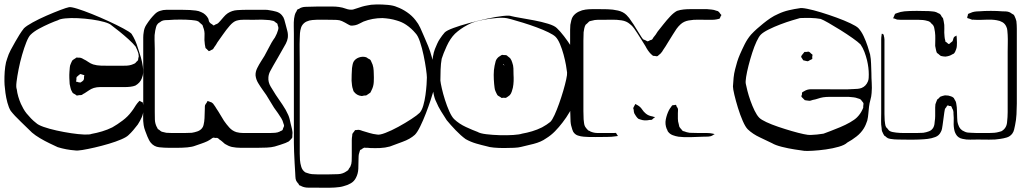

<svg xmlns="http://www.w3.org/2000/svg" viewBox="-44 -611 4701 882"><path d="M589 -39Q579 -26 568.5 -13.5Q558 -1 546 10Q537 19 512.5 29.5Q488 40 456 49.5Q424 59 391.5 66.5Q359 74 334.5 78Q310 82 301 80Q260 77 221 65Q206 58 184 47.5Q162 37 140 24Q118 11 103 -2Q81 -24 51.5 -52Q22 -80 5 -102Q-4 -117 -10 -139.5Q-16 -162 -19 -184Q-22 -206 -23 -221Q-24 -236 -23.5 -259Q-23 -282 -20 -304.5Q-17 -327 -11 -342Q-5 -362 5 -381Q15 -400 26 -419Q35 -435 45 -451Q55 -467 66 -481Q77 -492 106 -508Q135 -524 169.5 -539Q204 -554 233 -565Q262 -576 273 -578Q282 -580 311 -571Q340 -562 378.5 -546.5Q417 -531 455 -513.5Q493 -496 522 -480.5Q551 -465 560 -456Q579 -427 590 -389Q597 -369 603 -348Q609 -327 612 -306Q614 -293 613.5 -278.5Q613 -264 607 -250Q599 -230 578 -218Q568 -214 555 -212.5Q542 -211 530 -211H443Q429 -211 415 -211Q401 -211 387 -207Q375 -203 365.5 -196.5Q356 -190 345 -183Q342 -182 338.5 -179.5Q335 -177 332 -175Q329 -174 326 -174Q323 -174 321 -174Q313 -172 309 -172Q305 -174 302 -177Q299 -179 295.5 -180.5Q292 -182 290 -184Q289 -186 287.5 -189Q286 -192 285 -193Q281 -201 279.5 -209Q278 -217 276 -225Q275 -239 274.5 -253Q274 -267 275 -281Q276 -290 276.5 -300Q277 -310 281 -318Q283 -322 284.5 -326Q286 -330 288 -333Q290 -335 293.5 -337.5Q297 -340 299 -341Q301 -342 303 -343.5Q305 -345 306 -346Q308 -347 311.5 -346.5Q315 -346 317 -346Q319 -346 322.5 -346Q326 -346 328 -345Q331 -344 334 -342.5Q337 -341 340 -339Q351 -334 361.5 -326.5Q372 -319 384 -315Q401 -310 419.5 -309.5Q438 -309 455 -309H519Q529 -309 539 -309.5Q549 -310 559 -313Q563 -315 567 -316Q571 -317 574 -319Q578 -321 580.5 -324.5Q583 -328 586 -330Q587 -332 588 -332.5Q589 -333 590 -334Q590 -338 591 -340Q591 -344 592.5 -348Q594 -352 593 -356Q593 -360 592 -364Q591 -368 590 -371Q586 -383 579 -397Q567 -412 546.5 -430.5Q526 -449 505 -466Q484 -483 469 -494Q460 -503 435 -510Q410 -517 378 -521.5Q346 -526 313.5 -527.5Q281 -529 256 -526.5Q231 -524 222 -518Q207 -513 183 -502.5Q159 -492 135 -479Q111 -466 96 -451Q87 -442 77 -417Q67 -392 57.5 -359Q48 -326 41.5 -293Q35 -260 32 -235Q29 -210 33 -201Q35 -184 40 -167Q45 -150 52 -134Q57 -123 63.5 -111.5Q70 -100 78 -90Q88 -78 98.5 -67Q109 -56 122 -46Q131 -37 156.5 -28Q182 -19 216 -11.5Q250 -4 283.5 1Q317 6 342.5 7Q368 8 377 4Q400 0 425 -7.5Q450 -15 472 -26Q495 -39 519.5 -57.5Q544 -76 560 -98Q568 -108 574 -118Q580 -128 587 -137L595 -146Q596 -146 596 -147Q596 -148 597 -148Q598 -148 600.5 -146Q603 -144 604 -144Q606 -143 608.5 -142Q611 -141 612 -140Q613 -139 612.5 -137.5Q612 -136 613 -135Q614 -131 614 -128Q614 -125 615 -122Q616 -118 615.5 -114Q615 -110 615 -106Q614 -88 607 -72Q600 -56 589 -39ZM326 -232Q329 -234 334 -237.5Q339 -241 340 -244Q342 -247 342 -252Q342 -257 342 -260Q344 -262 343 -265Q342 -267 341 -266.5Q340 -266 338 -267Q336 -268 331 -269.5Q326 -271 324 -271Q323 -270 321 -268Q319 -266 317 -265Q316 -264 313 -261.5Q310 -259 308 -257Q307 -255 307 -251Q307 -247 307 -244Q307 -243 306 -240Q305 -237 306 -236Q307 -235 311 -235Q317 -232 326 -232Z M1218 62Q1203 66 1181.5 67Q1160 68 1138 68Q1116 68 1101 68Q1082 68 1061.5 68Q1041 68 1021 64Q1013 62 1005 58.5Q997 55 989 50Q983 45 977 39.5Q971 34 964 30Q963 28 960 26Q957 24 955 23Q953 22 949 22.5Q945 23 942 22Q941 22 938.5 21.5Q936 21 934 22Q932 23 929.5 24.5Q927 26 925 28Q921 30 917 33Q913 36 908 38Q895 44 881.5 48.5Q868 53 854 58Q839 64 816.5 66Q794 68 771 68Q748 68 733 68Q711 68 687.5 65.5Q664 63 649 45Q644 39 640 31Q636 23 633 16Q628 3 623 -10Q618 -23 616 -36Q613 -55 613.5 -74.5Q614 -94 614 -113V-414Q614 -426 614 -438.5Q614 -451 616 -462Q618 -481 627.5 -496Q637 -511 648 -525Q657 -536 667.5 -546.5Q678 -557 691 -561Q705 -566 721 -566Q737 -566 752 -566Q771 -566 790.5 -566Q810 -566 829 -565Q842 -564 855.5 -562.5Q869 -561 881 -555Q891 -551 899 -543.5Q907 -536 912 -527Q914 -523 915 -517Q916 -511 920 -507Q923 -503 931 -499Q932 -498 934 -496Q936 -494 937 -494Q938 -494 942 -496Q944 -498 947 -499Q950 -500 952 -501Q957 -503 960.5 -507Q964 -511 968 -515Q976 -524 984 -533.5Q992 -543 1002 -550Q1022 -563 1046 -564.5Q1070 -566 1092 -566H1156Q1166 -566 1175.5 -566Q1185 -566 1194 -564Q1209 -562 1225 -557.5Q1241 -553 1251 -541Q1259 -532 1262 -521Q1265 -510 1268 -499Q1272 -484 1276 -468.5Q1280 -453 1278 -437Q1276 -424 1269 -410.5Q1262 -397 1254 -384Q1244 -365 1233 -347Q1222 -329 1211 -309Q1204 -297 1197 -283.5Q1190 -270 1189 -256Q1187 -234 1199.5 -213Q1212 -192 1223 -175Q1238 -153 1254 -129.5Q1270 -106 1280 -83Q1284 -74 1286.5 -64Q1289 -54 1291 -44Q1294 -31 1297.5 -17.5Q1301 -4 1299 9Q1299 12 1299 16Q1299 20 1298 23Q1297 24 1296 24.5Q1295 25 1294 27Q1291 30 1288 33.5Q1285 37 1282 39Q1279 41 1274.5 42.5Q1270 44 1267 46Q1256 50 1244 54Q1232 58 1218 62ZM1233 -91Q1215 -114 1197 -145.5Q1179 -177 1162 -199Q1152 -213 1142 -229.5Q1132 -246 1130 -264Q1129 -281 1137.5 -298Q1146 -315 1155 -329Q1171 -352 1187 -384.5Q1203 -417 1219 -439Q1229 -457 1233 -472Q1235 -478 1235 -483Q1235 -485 1234 -488.5Q1233 -492 1232 -494Q1231 -496 1231 -499Q1231 -502 1229 -503Q1228 -504 1226 -505.5Q1224 -507 1222 -508Q1220 -510 1217.5 -512Q1215 -514 1212 -515Q1210 -516 1207 -516Q1204 -516 1202 -517Q1195 -519 1188 -519Q1181 -519 1173 -520Q1159 -521 1145 -520.5Q1131 -520 1117 -520Q1099 -520 1079.5 -520.5Q1060 -521 1042 -516Q1027 -511 1011 -492.5Q995 -474 980.5 -453Q966 -432 955 -417Q948 -404 940 -394Q939 -392 937.5 -389.5Q936 -387 934 -385Q933 -384 930.5 -383Q928 -382 926 -381Q925 -380 921 -378Q917 -376 915 -376Q914 -377 912 -379.5Q910 -382 908 -383Q907 -385 904 -387Q901 -389 900 -391Q899 -394 898.5 -399Q898 -404 897 -407Q894 -427 895.5 -447.5Q897 -468 889 -487Q888 -489 887.5 -492Q887 -495 885 -497L879 -502Q876 -504 873.5 -507Q871 -510 868 -512Q861 -516 852 -517Q843 -518 835 -519Q813 -521 783.5 -521Q754 -521 731 -519Q724 -519 715.5 -518.5Q707 -518 700 -515Q698 -514 695.5 -512.5Q693 -511 691 -509Q689 -508 686.5 -506.5Q684 -505 682 -503Q675 -496 673 -487Q671 -478 669 -470Q665 -450 666 -428.5Q667 -407 667 -387V-96Q667 -79 667.5 -61.5Q668 -44 676 -28Q678 -26 679 -23Q680 -20 681 -18Q683 -17 685 -16Q687 -15 688 -14Q693 -9 699 -6Q710 -3 720 -1Q732 0 745 0Q758 0 770 0Q787 0 804 0Q821 0 837 -1Q850 -3 863 -7.5Q876 -12 884 -22Q889 -28 891 -36.5Q893 -45 894 -52Q896 -68 896 -83.5Q896 -99 897 -114Q897 -117 897 -121Q897 -125 898 -128Q899 -131 901.5 -134Q904 -137 906 -140Q906 -143 910 -147Q912 -147 916 -145Q920 -143 921 -143Q923 -142 926.5 -141Q930 -140 931 -138Q933 -137 934.5 -135.5Q936 -134 937 -132Q941 -127 944.5 -121.5Q948 -116 951 -111Q960 -98 968 -84Q976 -70 985 -56Q996 -40 1009.5 -25Q1023 -10 1042 -4Q1057 0 1073 0Q1089 0 1104 0H1197Q1208 0 1220 -1Q1232 -2 1242 -7Q1244 -9 1247.5 -10Q1251 -11 1253 -13Q1255 -15 1255.5 -18Q1256 -21 1257 -23Q1258 -25 1259.5 -28Q1261 -31 1261 -33Q1261 -35 1260 -38.5Q1259 -42 1258 -44Q1255 -57 1248 -68Q1241 -79 1233 -91Z M1939 -351Q1943 -340 1945.5 -318Q1948 -296 1948.5 -271Q1949 -246 1948.5 -223.5Q1948 -201 1946 -189Q1943 -178 1934 -150.5Q1925 -123 1912.5 -90.5Q1900 -58 1886.5 -30.5Q1873 -3 1862 8Q1840 28 1805 40.5Q1770 53 1747 62Q1725 68 1702 69Q1679 70 1656 69Q1651 68 1646 68Q1641 68 1636 68Q1635 68 1632.5 67.5Q1630 67 1628 68Q1625 69 1622 71Q1619 73 1617 75Q1616 76 1613.5 76.5Q1611 77 1610 79Q1609 80 1608.5 83.5Q1608 87 1607 89Q1604 97 1603.5 105Q1603 113 1603 121Q1603 142 1602 164.5Q1601 187 1591 206Q1583 222 1567.5 231Q1552 240 1535 244Q1520 249 1494 250.5Q1468 252 1442 251.5Q1416 251 1401 251Q1387 251 1371.5 251Q1356 251 1342 245Q1340 243 1336 242Q1332 241 1330 239Q1329 237 1327.5 234Q1326 231 1324 230Q1323 228 1320.5 225Q1318 222 1317 220Q1313 211 1313 200.5Q1313 190 1312 181Q1311 166 1309.5 139.5Q1308 113 1307 86.5Q1306 60 1306 45V-456Q1306 -473 1305.5 -491Q1305 -509 1307 -526Q1308 -534 1310 -541.5Q1312 -549 1316 -556Q1318 -558 1319 -561Q1320 -564 1321 -566Q1323 -568 1326 -569Q1329 -570 1331 -571Q1334 -574 1340 -576Q1348 -579 1357.5 -579.5Q1367 -580 1375 -580Q1395 -581 1415 -581Q1435 -581 1454 -581Q1468 -581 1483.5 -581Q1499 -581 1513 -579Q1529 -577 1545 -571Q1561 -565 1577 -567Q1582 -568 1586.5 -570Q1591 -572 1596 -573Q1607 -577 1619 -580.5Q1631 -584 1643 -586Q1658 -590 1684.5 -590.5Q1711 -591 1737.5 -588.5Q1764 -586 1779 -579Q1802 -571 1825.5 -555Q1849 -539 1865 -518Q1878 -502 1886.5 -483.5Q1895 -465 1903 -446Q1913 -424 1923 -399Q1933 -374 1939 -351ZM1884 -93Q1894 -104 1900.5 -126.5Q1907 -149 1910.5 -174.5Q1914 -200 1915.5 -222Q1917 -244 1917 -255Q1917 -266 1913 -294.5Q1909 -323 1902 -356.5Q1895 -390 1885.5 -418.5Q1876 -447 1865 -458Q1856 -469 1845 -479Q1834 -489 1822 -497Q1803 -510 1778 -517Q1762 -522 1746 -524.5Q1730 -527 1713 -528Q1667 -528 1626 -512Q1617 -508 1607 -502.5Q1597 -497 1587 -495Q1583 -494 1576 -493.5Q1569 -493 1565 -494Q1560 -496 1555 -499Q1548 -503 1541 -507Q1534 -511 1527 -514Q1516 -519 1503 -519.5Q1490 -520 1479 -520Q1457 -520 1435 -520.5Q1413 -521 1391 -519Q1377 -518 1364 -512Q1351 -506 1343 -493Q1342 -492 1341 -489Q1340 -486 1339 -484Q1335 -471 1334 -459Q1333 -447 1333 -434Q1332 -412 1332.5 -377Q1333 -342 1333 -319V68Q1333 81 1333 95.5Q1333 110 1334 124Q1335 139 1340 155.5Q1345 172 1359 181Q1361 182 1363.5 182.5Q1366 183 1368 184Q1379 188 1389.5 189Q1400 190 1413 190H1469Q1489 190 1509.5 189Q1530 188 1546 177Q1548 175 1551 173.5Q1554 172 1555 171Q1559 165 1560 162Q1562 160 1563.5 157.5Q1565 155 1566 153Q1571 142 1571.5 129Q1572 116 1572 105V33Q1572 28 1572.5 22.5Q1573 17 1574 12Q1574 6 1575 4Q1576 1 1578.5 -1.5Q1581 -4 1582 -6Q1583 -7 1584.5 -9.5Q1586 -12 1587 -13Q1588 -14 1591 -13.5Q1594 -13 1595 -14Q1598 -14 1601.5 -14.5Q1605 -15 1607 -14Q1610 -14 1613.5 -12.5Q1617 -11 1620 -10Q1637 -5 1653.5 0Q1670 5 1688 7Q1699 10 1726.5 -0.5Q1754 -11 1786 -28.5Q1818 -46 1845.5 -64Q1873 -82 1884 -93ZM1662 -327Q1669 -314 1671 -300.5Q1673 -287 1673 -273Q1674 -255 1673 -234.5Q1672 -214 1663 -197Q1662 -195 1660.5 -191.5Q1659 -188 1657 -185Q1656 -184 1653 -182.5Q1650 -181 1648 -179Q1646 -178 1643.5 -176Q1641 -174 1639 -173Q1636 -172 1628 -172Q1622 -170 1617 -170Q1594 -172 1580 -192L1577 -202Q1574 -210 1573 -219.5Q1572 -229 1571 -240Q1571 -254 1571.5 -268.5Q1572 -283 1573 -298Q1574 -305 1575.5 -313Q1577 -321 1580 -327Q1588 -341 1605 -347Q1622 -353 1638 -348Q1640 -347 1642.5 -345.5Q1645 -344 1647 -342Q1653 -340 1656 -337Q1658 -336 1659.5 -332.5Q1661 -329 1662 -327Z M2613 -262Q2614 -240 2610.5 -205Q2607 -170 2598 -145Q2588 -123 2573 -97Q2558 -71 2540 -48Q2524 -27 2505.5 -8Q2487 11 2464 25Q2442 41 2407 50Q2372 59 2349 64Q2338 67 2316.5 68Q2295 69 2270.5 69Q2246 69 2224.5 67Q2203 65 2192 61Q2170 56 2144 48.5Q2118 41 2095 28Q2073 12 2049.5 -12.5Q2026 -37 2008 -59Q1995 -79 1982 -100Q1969 -121 1960 -143Q1952 -158 1947.5 -182Q1943 -206 1941 -229.5Q1939 -253 1939 -268Q1939 -283 1940 -305Q1941 -327 1944.5 -349Q1948 -371 1954 -386Q1959 -398 1964.5 -410.5Q1970 -423 1977 -433Q1982 -441 1987.5 -448Q1993 -455 1999 -462Q2008 -471 2039 -482.5Q2070 -494 2111 -505Q2152 -516 2193 -525Q2234 -534 2265 -537.5Q2296 -541 2305 -537Q2316 -534 2345.5 -529Q2375 -524 2409.5 -517.5Q2444 -511 2473.5 -502Q2503 -493 2514 -482Q2529 -468 2547 -444.5Q2565 -421 2580 -397.5Q2595 -374 2602 -359Q2609 -337 2611 -311Q2613 -285 2613 -262ZM2484 -51Q2493 -60 2503.5 -83Q2514 -106 2524.5 -135.5Q2535 -165 2543.5 -194Q2552 -223 2557 -246Q2562 -269 2561 -278Q2560 -289 2556 -311.5Q2552 -334 2545 -360Q2538 -386 2528.5 -408.5Q2519 -431 2508 -442Q2499 -451 2475.5 -462.5Q2452 -474 2421 -485.5Q2390 -497 2359 -506.5Q2328 -516 2304.5 -522.5Q2281 -529 2272 -529Q2256 -530 2239.5 -528.5Q2223 -527 2206 -525Q2184 -522 2155 -515.5Q2126 -509 2101 -495Q2086 -487 2072.5 -477.5Q2059 -468 2046 -456Q2024 -434 2008 -399Q1992 -364 1985 -341Q1981 -319 1980 -291.5Q1979 -264 1979 -241Q1980 -230 1985.5 -205.5Q1991 -181 2000 -152.5Q2009 -124 2020 -99.5Q2031 -75 2042 -64Q2065 -42 2096.5 -27.5Q2128 -13 2150 -5Q2161 2 2189.5 5.5Q2218 9 2252 10Q2286 11 2314.5 9Q2343 7 2354 3Q2377 -1 2400.5 -8Q2424 -15 2446 -26Q2468 -38 2484 -51ZM2309 -324Q2314 -311 2314.5 -297Q2315 -283 2315 -269Q2316 -254 2315.5 -238.5Q2315 -223 2312 -208Q2310 -200 2307 -190.5Q2304 -181 2298 -174Q2295 -171 2289.5 -167.5Q2284 -164 2281 -162Q2279 -161 2275.5 -161.5Q2272 -162 2269 -162Q2268 -162 2265 -161.5Q2262 -161 2260 -161Q2259 -162 2257 -163.5Q2255 -165 2253 -166L2243 -172Q2240 -175 2237.5 -180.5Q2235 -186 2233 -190Q2229 -198 2228 -207.5Q2227 -217 2226 -225Q2224 -246 2224 -267.5Q2224 -289 2228 -309Q2230 -320 2233 -330Q2236 -340 2246 -349Q2250 -351 2254.5 -354.5Q2259 -358 2263 -359L2271 -358Q2274 -358 2277.5 -358Q2281 -358 2283 -357Q2285 -356 2286.5 -354.5Q2288 -353 2289 -352Q2292 -350 2295 -347.5Q2298 -345 2300 -343Q2303 -339 2305.5 -333.5Q2308 -328 2309 -324ZM2272 -311Q2274 -311 2274 -310Q2274 -311 2271 -313.5Q2268 -316 2268 -316Q2265 -316 2268 -313Q2270 -313 2272 -311Z M3202 -520Q3187 -520 3164.5 -520.5Q3142 -521 3119.5 -517Q3097 -513 3082 -499Q3072 -490 3063.5 -478Q3055 -466 3048 -454Q3036 -436 3025 -417Q3014 -398 3002 -381Q3000 -377 2997.5 -373.5Q2995 -370 2992 -367Q2990 -364 2987 -362Q2984 -360 2982 -358Q2981 -357 2979 -355Q2977 -353 2975 -353Q2973 -352 2969.5 -353Q2966 -354 2964 -354Q2957 -354 2955 -355Q2954 -356 2951.5 -358.5Q2949 -361 2947 -362Q2939 -370 2932.5 -379.5Q2926 -389 2921 -399Q2912 -413 2903 -428Q2894 -443 2884 -458Q2877 -469 2868.5 -481Q2860 -493 2849 -501Q2834 -514 2811.5 -517.5Q2789 -521 2766 -520.5Q2743 -520 2728 -520Q2715 -520 2701.5 -520Q2688 -520 2675 -516Q2672 -515 2668.5 -514.5Q2665 -514 2662 -512Q2661 -511 2658.5 -508.5Q2656 -506 2654 -504L2646 -497Q2642 -490 2640 -480.5Q2638 -471 2637 -463Q2636 -444 2636 -424.5Q2636 -405 2636 -385V-137Q2636 -119 2636 -100.5Q2636 -82 2637 -63Q2638 -55 2639 -45.5Q2640 -36 2644 -29Q2645 -27 2646.5 -25.5Q2648 -24 2649 -22Q2651 -20 2653.5 -17Q2656 -14 2658 -12Q2660 -11 2663 -10Q2666 -9 2668 -7Q2684 0 2702 0Q2720 0 2737 0H2777Q2779 0 2781.5 -0.5Q2784 -1 2785 0Q2787 1 2788 3Q2789 5 2790 7Q2791 8 2793 10.5Q2795 13 2793 14Q2791 14 2789 14.5Q2787 15 2785 15Q2766 18 2745 18Q2723 18 2692 18.5Q2661 19 2638 17Q2624 16 2610.5 11.5Q2597 7 2589 -6Q2588 -8 2587 -11Q2586 -14 2585 -16Q2578 -36 2577 -53Q2576 -76 2575.5 -100.5Q2575 -125 2575 -147V-451Q2575 -462 2575 -474Q2575 -486 2576 -497Q2578 -507 2580.5 -518Q2583 -529 2589 -537Q2599 -550 2614.5 -557.5Q2630 -565 2646 -567Q2661 -569 2676.5 -569Q2692 -569 2708 -569Q2723 -569 2747 -568.5Q2771 -568 2795 -562.5Q2819 -557 2834 -542Q2847 -529 2856 -514Q2867 -499 2876 -483.5Q2885 -468 2895 -453Q2898 -448 2902.5 -441Q2907 -434 2911 -430Q2913 -429 2916 -428Q2919 -427 2921 -426Q2923 -425 2926.5 -423Q2930 -421 2931 -421Q2933 -421 2936.5 -423Q2940 -425 2942 -426L2951 -429Q2953 -431 2954.5 -433.5Q2956 -436 2957 -438Q2963 -445 2968 -452Q2973 -459 2977 -466Q2989 -481 3004 -500Q3019 -519 3035 -536Q3051 -553 3066 -561Q3081 -566 3096.5 -567.5Q3112 -569 3127 -569H3204Q3215 -568 3225.5 -567Q3236 -566 3246 -562Q3248 -561 3251.5 -560.5Q3255 -560 3256 -558Q3259 -556 3261.5 -552.5Q3264 -549 3266 -546Q3267 -545 3268 -544.5Q3269 -544 3270 -542Q3270 -541 3269 -540Q3268 -539 3267 -537Q3266 -535 3264.5 -531Q3263 -527 3261 -525Q3259 -524 3254.5 -523.5Q3250 -523 3248 -522Q3238 -520 3226.5 -520Q3215 -520 3202 -520ZM2878 -77Q2876 -81 2873 -85Q2870 -89 2869 -93Q2868 -96 2867.5 -100Q2867 -104 2867 -107Q2865 -111 2865 -115L2869 -123Q2870 -124 2872 -128.5Q2874 -133 2875 -133Q2875 -134 2877 -132Q2883 -128 2886 -127Q2898 -120 2905.5 -108.5Q2913 -97 2923 -89Q2935 -79 2954 -76Q2958 -74 2962 -74Q2962 -73 2963 -73.5Q2964 -74 2964 -73Q2965 -72 2963 -71Q2961 -70 2960 -69Q2958 -68 2955.5 -65.5Q2953 -63 2951 -61Q2948 -60 2940 -60Q2917 -55 2898 -62Q2896 -63 2893.5 -63.5Q2891 -64 2889 -65Q2886 -67 2883.5 -70Q2881 -73 2878 -77ZM3185 17Q3163 18 3129.5 19Q3096 20 3073 17Q3060 15 3046.5 10Q3033 5 3025 -6Q3023 -8 3022 -12Q3021 -16 3019 -18Q3010 -40 3014.5 -62.5Q3019 -85 3029 -105Q3031 -109 3033.5 -112.5Q3036 -116 3039 -120Q3040 -122 3041.5 -124Q3043 -126 3044 -127Q3046 -128 3048.5 -128Q3051 -128 3052 -128Q3054 -128 3057 -129Q3060 -130 3061 -129Q3064 -126 3064 -122Q3066 -120 3067.5 -117Q3069 -114 3070 -112Q3071 -108 3070.5 -102Q3070 -96 3070 -91Q3070 -78 3070 -65.5Q3070 -53 3074 -41Q3075 -38 3075.5 -34Q3076 -30 3077 -28Q3078 -26 3080.5 -23.5Q3083 -21 3084 -19Q3086 -18 3087.5 -15Q3089 -12 3091 -11Q3094 -8 3098 -8Q3110 -3 3124 -1Q3144 0 3164.5 0Q3185 0 3204 0Q3218 0 3231 3L3239 5Q3239 6 3237 6L3229 11Q3221 16 3209 16.5Q3197 17 3185 17Z M3940 -57Q3937 -48 3933 -38.5Q3929 -29 3924 -21Q3911 0 3890.5 16Q3870 32 3848 44Q3837 55 3809.5 63Q3782 71 3749.5 75.5Q3717 80 3689.5 81.5Q3662 83 3651 82Q3636 80 3606.5 75.5Q3577 71 3547.5 63.5Q3518 56 3503 47Q3481 36 3447.5 20.5Q3414 5 3391 -17Q3380 -28 3368 -55.5Q3356 -83 3346 -115.5Q3336 -148 3329.5 -175.5Q3323 -203 3323 -214Q3324 -234 3326 -254Q3328 -274 3333 -293Q3337 -310 3342.5 -327.5Q3348 -345 3355 -361Q3365 -384 3377 -408Q3389 -432 3406 -452Q3419 -466 3433 -478.5Q3447 -491 3462 -503Q3478 -516 3495 -527.5Q3512 -539 3531 -547Q3554 -558 3580 -564Q3606 -570 3628 -573Q3637 -576 3664.5 -570.5Q3692 -565 3728 -554Q3764 -543 3799.5 -530Q3835 -517 3862.5 -504Q3890 -491 3899 -482Q3913 -467 3923.5 -444.5Q3934 -422 3941.5 -399Q3949 -376 3953 -361Q3957 -340 3957.5 -318.5Q3958 -297 3959 -275Q3959 -253 3960.5 -230Q3962 -207 3960 -184Q3959 -168 3954.5 -152.5Q3950 -137 3948 -120Q3946 -105 3945 -89.5Q3944 -74 3940 -57ZM3631 -528Q3620 -525 3595 -517.5Q3570 -510 3541 -499Q3512 -488 3487 -475.5Q3462 -463 3451 -452Q3442 -443 3431.5 -420.5Q3421 -398 3411.5 -368.5Q3402 -339 3394.5 -309.5Q3387 -280 3383.5 -257.5Q3380 -235 3382 -226Q3384 -215 3389.5 -193.5Q3395 -172 3403.5 -148Q3412 -124 3422.5 -102.5Q3433 -81 3444 -70Q3453 -61 3476.5 -50Q3500 -39 3531 -28.5Q3562 -18 3593 -9Q3624 0 3647.5 5Q3671 10 3680 9Q3709 8 3739 3Q3750 -1 3771 -9Q3792 -17 3816 -27Q3840 -37 3861 -49Q3882 -61 3893 -72Q3908 -87 3917 -106Q3918 -108 3919 -110.5Q3920 -113 3921 -115Q3922 -118 3921.5 -121Q3921 -124 3922 -127Q3922 -129 3922.5 -132.5Q3923 -136 3922 -138Q3921 -140 3919 -142.5Q3917 -145 3915 -147Q3914 -149 3912 -151.5Q3910 -154 3908 -155Q3905 -157 3897 -159Q3887 -163 3876.5 -164Q3866 -165 3855 -166H3791Q3778 -166 3764.5 -166Q3751 -166 3737 -164Q3725 -162 3713.5 -158Q3702 -154 3690 -152Q3686 -151 3682 -149.5Q3678 -148 3674 -148Q3670 -148 3666 -149Q3662 -150 3658 -150Q3657 -151 3655.5 -150.5Q3654 -150 3653 -151Q3651 -153 3648.5 -155.5Q3646 -158 3644 -160Q3643 -161 3641 -163Q3639 -165 3638 -166Q3637 -168 3638 -172Q3639 -176 3640 -177Q3640 -179 3640 -182Q3640 -185 3641 -186Q3642 -188 3645.5 -189.5Q3649 -191 3650 -192Q3664 -201 3681 -201Q3698 -201 3714 -201Q3725 -201 3747.5 -201Q3770 -201 3796.5 -200.5Q3823 -200 3845.5 -200.5Q3868 -201 3879 -202Q3887 -202 3896.5 -203Q3906 -204 3914 -207Q3934 -215 3943 -237Q3946 -244 3946.5 -253Q3947 -262 3947 -269Q3947 -300 3939 -334Q3934 -354 3927 -372.5Q3920 -391 3909 -407Q3898 -418 3872.5 -436Q3847 -454 3817.5 -472.5Q3788 -491 3762.5 -505.5Q3737 -520 3726 -524Q3704 -528 3680 -528.5Q3656 -529 3631 -528ZM3639 -357 3648 -368Q3649 -369 3649.5 -370Q3650 -371 3651 -372Q3653 -373 3657 -372.5Q3661 -372 3663 -373Q3665 -373 3668 -373.5Q3671 -374 3672 -373Q3675 -372 3678 -369Q3681 -366 3683 -364Q3687 -362 3688 -360Q3689 -359 3688 -355Q3687 -351 3687 -349Q3687 -348 3687.5 -345Q3688 -342 3687 -340Q3686 -339 3682.5 -337.5Q3679 -336 3677 -335Q3675 -334 3672 -332Q3669 -330 3667 -330Q3666 -329 3663.5 -330Q3661 -331 3659 -331Q3657 -332 3652.5 -332.5Q3648 -333 3646 -334Q3644 -336 3642.5 -339.5Q3641 -343 3639 -345Q3638 -347 3637 -348Q3636 -349 3636 -350Q3636 -351 3639 -357Z M4111 -559Q4134 -561 4167.5 -561Q4201 -561 4223 -560Q4231 -559 4240 -558.5Q4249 -558 4257 -555Q4259 -554 4262 -552.5Q4265 -551 4267 -550Q4269 -549 4271.5 -548Q4274 -547 4275 -545Q4277 -544 4278.5 -541Q4280 -538 4281 -536L4288 -527Q4289 -524 4289.5 -520.5Q4290 -517 4291 -514Q4295 -497 4294 -479Q4293 -461 4295 -443Q4295 -439 4296 -434.5Q4297 -430 4298 -426Q4299 -425 4298.5 -423Q4298 -421 4299 -420Q4301 -418 4304 -416.5Q4307 -415 4308 -413Q4309 -413 4311.5 -410.5Q4314 -408 4315 -409Q4317 -409 4319 -411Q4321 -413 4322 -414Q4328 -418 4331 -421Q4334 -426 4335 -432Q4336 -438 4340 -442Q4341 -443 4343.5 -444Q4346 -445 4347 -446Q4348 -446 4348.5 -447Q4349 -448 4350 -447L4351 -438Q4351 -433 4351.5 -427Q4352 -421 4352 -416Q4352 -409 4351.5 -400Q4351 -391 4348 -384Q4347 -380 4344 -374Q4341 -368 4338 -365L4330 -361Q4318 -353 4299 -351Q4295 -351 4288.5 -352Q4282 -353 4278 -354Q4275 -356 4272 -358.5Q4269 -361 4267 -363Q4266 -364 4263.5 -365.5Q4261 -367 4260 -368L4257 -376Q4256 -382 4254.5 -387.5Q4253 -393 4252 -400Q4252 -417 4252.5 -432.5Q4253 -448 4251 -464Q4250 -473 4247.5 -483.5Q4245 -494 4238 -500Q4235 -502 4232 -506Q4229 -510 4226 -511Q4224 -513 4221 -513.5Q4218 -514 4216 -515Q4206 -518 4196 -519Q4186 -520 4175 -520H4112Q4104 -520 4094.5 -520Q4085 -520 4077 -521Q4071 -523 4064 -526Q4060 -526 4059 -527Q4059 -529 4060 -530Q4061 -531 4061 -532Q4063 -535 4064.5 -540Q4066 -545 4068 -547Q4070 -549 4073 -549.5Q4076 -550 4077 -551Q4085 -554 4093 -556Q4101 -558 4111 -559ZM4627 -442V-135Q4627 -113 4625.5 -86Q4624 -59 4619 -36Q4617 -26 4614.5 -15.5Q4612 -5 4606 3Q4596 16 4581 20.5Q4566 25 4551 27Q4529 31 4499.5 30.5Q4470 30 4447 30Q4431 30 4413 30.5Q4395 31 4378 27Q4367 25 4359 19Q4352 14 4347.5 6Q4343 -2 4341 -9Q4336 -29 4337 -49.5Q4338 -70 4336 -89Q4336 -92 4336 -95.5Q4336 -99 4335 -102Q4334 -106 4332.5 -109Q4331 -112 4329 -115Q4329 -119 4326 -122Q4325 -124 4322 -124Q4319 -124 4317 -124Q4316 -125 4313 -126Q4310 -127 4308 -126Q4307 -126 4305.5 -123.5Q4304 -121 4304 -120Q4303 -118 4300.5 -115.5Q4298 -113 4297 -111Q4296 -108 4295.5 -103.5Q4295 -99 4294 -95L4286 -36Q4285 -29 4283.5 -20.5Q4282 -12 4278 -5Q4270 12 4252.5 18.5Q4235 25 4218 27Q4203 29 4176.5 30Q4150 31 4124 30.5Q4098 30 4083 30Q4064 30 4046 27Q4043 26 4040 25.5Q4037 25 4035 24Q4033 23 4030.5 21Q4028 19 4026 18Q4025 16 4022.5 14.5Q4020 13 4018 12Q4017 10 4016 8Q4015 6 4014 5Q4013 2 4011 -1.5Q4009 -5 4008 -8Q4007 -11 4006.5 -14.5Q4006 -18 4006 -22Q4003 -39 4003.5 -56.5Q4004 -74 4004 -91V-430Q4004 -435 4004.5 -440.5Q4005 -446 4006 -451Q4006 -456 4007 -456Q4007 -457 4010.5 -455Q4014 -453 4015 -452Q4016 -451 4016 -447Q4017 -443 4018 -438.5Q4019 -434 4019 -429V-117Q4019 -102 4019 -87.5Q4019 -73 4020 -58Q4021 -51 4022 -42Q4023 -33 4027 -26Q4028 -25 4030 -23.5Q4032 -22 4033 -20Q4035 -18 4037 -15Q4039 -12 4042 -10Q4048 -6 4056.5 -4.5Q4065 -3 4072 -2Q4089 0 4106 0Q4123 0 4139 0Q4153 0 4168 0Q4183 0 4197 -1Q4211 -3 4224 -8Q4237 -13 4244 -26Q4247 -32 4248.5 -40Q4250 -48 4250 -54Q4252 -66 4252 -78Q4252 -90 4252 -102Q4252 -110 4252 -117.5Q4252 -125 4253 -132Q4255 -137 4257 -143Q4259 -149 4261 -153Q4262 -155 4264 -156Q4266 -157 4267 -158Q4269 -160 4271.5 -163Q4274 -166 4276 -167Q4280 -169 4286.5 -170.5Q4293 -172 4297 -173Q4301 -173 4304.5 -172.5Q4308 -172 4312 -172Q4317 -171 4324.5 -168.5Q4332 -166 4336 -162Q4338 -161 4338.5 -159Q4339 -157 4340 -156Q4344 -150 4346 -145.5Q4348 -141 4349 -134Q4352 -118 4352 -102Q4352 -86 4353 -70Q4353 -62 4354 -54Q4355 -46 4358 -38Q4365 -15 4386 -7Q4393 -3 4402 -2Q4411 -1 4418 -1Q4430 0 4442 0Q4454 0 4466 0H4500Q4512 0 4523.5 -1Q4535 -2 4545 -5L4556 -8Q4579 -21 4582 -47.5Q4585 -74 4585 -96V-374Q4585 -393 4585.5 -412.5Q4586 -432 4585 -451Q4584 -460 4583.5 -470Q4583 -480 4579 -488Q4573 -502 4561 -509Q4549 -516 4535 -518Q4513 -522 4484.5 -520.5Q4456 -519 4433 -520Q4430 -521 4426.5 -520.5Q4423 -520 4420 -521Q4414 -523 4407 -526Q4402 -526 4399 -529Q4399 -531 4400 -535Q4401 -539 4402 -541Q4402 -545 4403 -546Q4404 -548 4407.5 -549Q4411 -550 4413 -551Q4423 -556 4433.5 -557.5Q4444 -559 4454 -559Q4477 -561 4507.5 -561Q4538 -561 4560 -559Q4568 -559 4577 -558.5Q4586 -558 4593 -555Q4595 -554 4598 -552.5Q4601 -551 4603 -549L4613 -543Q4614 -542 4615 -540Q4616 -538 4617 -536Q4622 -526 4625 -514Q4627 -497 4627 -479Q4627 -461 4627 -442Z"/></svg>

Font: Rubik Vinyl
Style: Regular
Weight: 400
Designer: Hubert and Fischer, NaN
Foundry: Hubert and Fischer, NaN
Version: Version 2.200